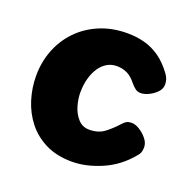

<svg xmlns="http://www.w3.org/2000/svg" viewBox="-104 -660 769 768"><g transform="rotate(20 280.0 -275.5)"><path d="M279 4Q214 4 166.5 -19.5Q119 -43 88 -82.5Q57 -122 42 -171Q27 -220 27 -271Q27 -329 47 -380.5Q67 -432 104.5 -471Q142 -510 195 -532.5Q248 -555 313 -555Q351 -555 385.5 -546Q420 -537 451.5 -515Q483 -493 511 -454Q518 -444 521 -434Q524 -424 524 -413Q524 -395 510 -380.5Q496 -366 477.5 -357Q459 -348 443 -348Q430 -348 420.5 -355Q411 -362 400 -375Q382 -398 362 -407.5Q342 -417 318 -417Q295 -417 276.5 -406Q258 -395 244.5 -375Q231 -355 223.5 -327.5Q216 -300 216 -267Q216 -241 224.5 -211.5Q233 -182 252 -161Q271 -140 300 -140Q338 -140 363.5 -159Q389 -178 414 -206Q423 -216 431 -220Q439 -224 451 -224Q467 -224 485.5 -212.5Q504 -201 517.5 -184Q531 -167 531 -149Q531 -142 529 -131.5Q527 -121 516 -109Q469 -52 403.5 -24Q338 4 279 4Z"/></g></svg>

Font: Playpen Sans ExtraBold
Style: Regular
Weight: 800
Designer: Laura Meseguer, Veronika Burian, José Scaglione
Foundry: TypeTogether
Version: Version 1.001